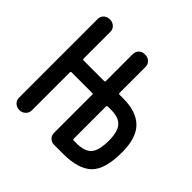

<svg xmlns="http://www.w3.org/2000/svg" viewBox="-139 -649 778 778"><g transform="rotate(45 250.0 -260.0)"><path d="M308.6 -258.8V-73.2Q308.6 -68.4 314.5 -68.4H328.1Q376 -68.4 395.5 -90.3Q415 -112.3 415 -168.9Q415 -219.7 396 -241.7Q377 -263.7 333 -263.7H314.5Q308.6 -263.7 308.6 -258.8ZM70.3 0Q55.7 0 44.9 -9.8Q34.2 -19.5 34.2 -35.2V-485.4Q34.2 -500 44.4 -509.8Q54.7 -519.5 70.3 -519.5H71.3Q85.9 -519.5 96.7 -509.8Q107.4 -500 107.4 -485.4V-331.1Q107.4 -326.2 112.3 -326.2H230.5Q235.4 -326.2 235.4 -331.1V-485.4Q235.4 -500 245.1 -509.8Q254.9 -519.5 269.5 -519.5H273.4Q288.1 -519.5 298.3 -509.8Q308.6 -500 308.6 -485.4V-335.9Q308.6 -331.1 314.5 -331.1H335Q410.2 -331.1 448.2 -293.5Q486.3 -255.9 486.3 -172.9Q486.3 -76.2 447.8 -38.1Q409.2 0 321.3 0H269.5Q254.9 0 245.1 -9.8Q235.4 -19.5 235.4 -35.2V-252.9Q235.4 -257.8 230.5 -257.8H112.3Q107.4 -257.8 107.4 -252.9V-35.2Q107.4 -20.5 96.7 -10.3Q85.9 0 71.3 0Z"/></g></svg>

Font: Rounded-L Mgen+ 2m regular
Style: Regular
Weight: 400
Designer: [Source Han Sans]
Ryoko NISHIZUKA  (kana & ideographs); Paul D. Hunt (Latin, Greek & Cyrillic); Wenlong ZHANG  (bopomofo
Version: Version 1.059.20150602